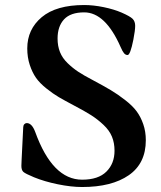

<svg xmlns="http://www.w3.org/2000/svg" viewBox="-20 -731 645 767"><path d="M65.4 -68.4Q65.4 -78.6 66.4 -94.2L72.8 -223.1Q73.2 -231 77.4 -235.1Q81.5 -239.3 86.9 -239.3Q107.4 -239.3 120.6 -204.1Q189.5 -13.2 308.1 -13.2Q372.6 -13.2 405 -45.4Q437.5 -77.6 437.5 -128.9Q437.5 -160.2 427.2 -185.1Q417 -210 393.8 -231.9Q370.6 -253.9 343.8 -271Q316.9 -288.1 273.9 -310.5Q237.8 -329.6 214.8 -343Q191.9 -356.4 165.3 -377.7Q138.7 -398.9 123.8 -420.2Q108.9 -441.4 98.9 -471.7Q88.9 -502 88.9 -537.6Q88.9 -613.8 146.7 -662.4Q204.6 -710.9 316.4 -710.9Q353 -710.9 394.3 -702.4Q435.5 -693.8 465.8 -680.7Q499.5 -666 509.8 -655.8Q520 -645.5 520 -627.9Q520 -609.9 512.7 -572.3Q500.5 -511.2 489.7 -511.2Q481.4 -511.2 475.3 -518.6Q469.2 -525.9 461.9 -543Q400.9 -681.6 316.4 -681.6Q261.7 -681.6 235.8 -653.6Q210 -625.5 210 -577.1Q210 -546.9 219.7 -522.7Q229.5 -498.5 250 -478.8Q270.5 -459 292.2 -444.6Q314 -430.2 348.6 -412.1Q393.6 -388.2 421.9 -371.3Q450.2 -354.5 479.7 -331.5Q509.3 -308.6 525.6 -286.6Q542 -264.6 552.2 -235.1Q562.5 -205.6 562.5 -170.9Q562.5 -78.1 494.4 -31Q426.3 16.1 308.1 16.1Q264.2 16.1 210.7 5.1Q157.2 -5.9 115.7 -22.9Q81.5 -37.1 73.5 -44.2Q65.4 -51.3 65.4 -68.4Z"/></svg>

Font: Monomachus
Style: Medium
Weight: 500
Designer: Alexey Kryukov
Version: Version 1.0